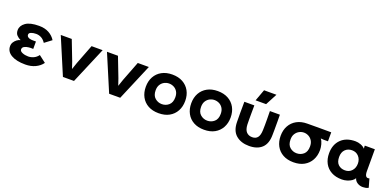

<svg xmlns="http://www.w3.org/2000/svg" viewBox="-2 -1498 4746 2331"><g transform="rotate(20 2370.5 -333.0)"><path d="M516 -85Q483 -39 426.5 -12Q370 15 297 15Q181 15 115 -24Q49 -63 49 -132Q49 -161 63.5 -184Q78 -207 99.5 -223Q121 -239 144 -244Q114 -258 91.5 -281.5Q69 -305 69 -346Q69 -404 125 -444Q181 -484 297 -484Q373 -484 426 -454.5Q479 -425 509 -376L420 -309Q395 -347 363.5 -363.5Q332 -380 297 -380Q259 -380 232.5 -369.5Q206 -359 206 -338Q206 -319 222 -307Q238 -295 267 -293Q279 -292 293.5 -292Q308 -292 325 -292V-196Q308 -197 293.5 -197Q279 -197 267 -195Q235 -192 211.5 -179Q188 -166 188 -141Q188 -117 222 -103Q256 -89 297 -89Q332 -89 366.5 -104.5Q401 -120 426 -154Z M1122 -470 923 0H780L581 -470H723L821 -216L851 -128L881 -216L979 -470Z M1719 -470 1520 0H1377L1178 -470H1320L1418 -216L1448 -128L1478 -216L1576 -470Z M2020 17Q1941 17 1884 -14.5Q1827 -46 1796.5 -102.5Q1766 -159 1766 -233Q1766 -307 1797 -363Q1828 -419 1885 -450.5Q1942 -482 2020 -482Q2099 -482 2156 -450.5Q2213 -419 2244 -363Q2275 -307 2275 -233Q2275 -159 2244 -102.5Q2213 -46 2156.5 -14.5Q2100 17 2020 17ZM2020 -366Q1989 -366 1960 -351.5Q1931 -337 1912 -307.5Q1893 -278 1893 -233Q1893 -166 1931.5 -133Q1970 -100 2020 -100Q2071 -100 2109 -133Q2147 -166 2147 -233Q2147 -278 2128.5 -307.5Q2110 -337 2081 -351.5Q2052 -366 2020 -366Z M2607 17Q2528 17 2471 -14.5Q2414 -46 2383.5 -102.5Q2353 -159 2353 -233Q2353 -307 2384 -363Q2415 -419 2472 -450.5Q2529 -482 2607 -482Q2686 -482 2743 -450.5Q2800 -419 2831 -363Q2862 -307 2862 -233Q2862 -159 2831 -102.5Q2800 -46 2743.5 -14.5Q2687 17 2607 17ZM2607 -366Q2576 -366 2547 -351.5Q2518 -337 2499 -307.5Q2480 -278 2480 -233Q2480 -166 2518.5 -133Q2557 -100 2607 -100Q2658 -100 2696 -133Q2734 -166 2734 -233Q2734 -278 2715.5 -307.5Q2697 -337 2668 -351.5Q2639 -366 2607 -366Z M2953 -470H3082Q3081 -403 3081 -361.5Q3081 -320 3081 -289.5Q3081 -259 3082 -223Q3085 -158 3113 -128Q3141 -98 3188 -98Q3234 -98 3257.5 -128Q3281 -158 3283 -223Q3284 -259 3284.5 -289.5Q3285 -320 3284.5 -361.5Q3284 -403 3283 -470H3412Q3413 -420 3413 -387Q3413 -354 3413 -328.5Q3413 -303 3413 -276Q3413 -249 3412 -210Q3412 -96 3353 -40.5Q3294 15 3188 15Q3083 15 3018.5 -40.5Q2954 -96 2953 -210Q2953 -249 2952.5 -276Q2952 -303 2952 -328.5Q2952 -354 2952.5 -387Q2953 -420 2953 -470ZM3130 -683H3290L3211 -533H3075Z M3508 -233Q3508 -307 3539 -363Q3570 -419 3627 -450.5Q3684 -482 3762 -482Q3832 -482 3884 -482.5Q3936 -483 3980.5 -482.5Q4025 -482 4071 -482V-366H4017L3977 -369Q3997 -344 4007 -305Q4017 -266 4017 -233Q4017 -159 3986 -102.5Q3955 -46 3898.5 -14.5Q3842 17 3762 17Q3683 17 3626 -14.5Q3569 -46 3538.5 -102.5Q3508 -159 3508 -233ZM3762 -366Q3731 -366 3702 -350.5Q3673 -335 3654.5 -305.5Q3636 -276 3636 -233Q3636 -164 3674 -131.5Q3712 -99 3762 -99Q3813 -99 3850.5 -131.5Q3888 -164 3888 -233Q3888 -276 3870 -305.5Q3852 -335 3823 -350.5Q3794 -366 3762 -366Z M4133 -235Q4133 -347 4200 -414Q4267 -481 4386 -481Q4420 -481 4455.5 -467.5Q4491 -454 4511 -431L4509 -458V-470H4639V-188Q4639 -96 4698 -115L4729 -5Q4712 5 4692.5 8.5Q4673 12 4657 12Q4617 12 4585.5 -8.5Q4554 -29 4545 -63Q4535 -42 4510 -25Q4485 -8 4452 2Q4419 12 4386 12Q4306 12 4249.5 -19Q4193 -50 4163 -105.5Q4133 -161 4133 -235ZM4384 -105Q4438 -105 4471.5 -142Q4505 -179 4505 -235Q4505 -290 4471.5 -327Q4438 -364 4384 -364Q4331 -364 4297 -330Q4263 -296 4263 -235Q4263 -169 4297 -137Q4331 -105 4384 -105Z"/></g></svg>

Font: Kreadon
Style: Bold
Weight: 700
Designer: Reiya WATANABE
Foundry: StudioGnu
Version: Version 1.003; ttfautohint (v1.8.4.7-5d5b);gftools[0.9.32]